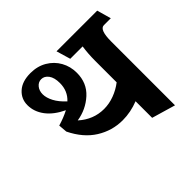

<svg xmlns="http://www.w3.org/2000/svg" viewBox="-158 -770 998 998"><g transform="rotate(-45 340.5 -271.0)"><path d="M630 -502Q597 -502 597 -415V54L467 16V-106Q409 -83 350 -83Q273 -83 207.5 -124Q142 -165 101 -249L97 -297Q141 -310 178 -329Q117 -358 86 -399.5Q55 -441 55 -489Q55 -535 89 -565.5Q123 -596 184 -596Q235 -596 274 -573Q313 -550 334.5 -511.5Q356 -473 356 -426Q356 -352 305 -305.5Q254 -259 184 -248Q245 -193 323 -193Q361 -193 398.5 -207Q436 -221 467 -245V-404Q467 -455 474 -502H383L360 -580H659L681 -502ZM216 -356Q256 -393 256 -451Q256 -491 240 -512.5Q224 -534 201 -534Q180 -534 165.5 -516.5Q151 -499 151 -473Q151 -447 167 -416.5Q183 -386 216 -356Z"/></g></svg>

Font: Sumana
Style: Bold
Weight: 700
Designer: Cyreal, Alexei Vanyashin (Devanagari), Olga Karpushina (Latin)
Foundry: Cyreal
Version: Version 1.015;PS 001.015;hotconv 1.0.70;makeotf.lib2.5.58329